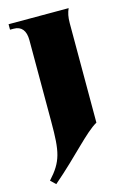

<svg xmlns="http://www.w3.org/2000/svg" viewBox="-111 -553 537 815"><g transform="rotate(-15 158.0 -146.0)"><path d="M10 187 32 208C143 113 212 29 264 0V-437C264 -464 268 -482 276 -500H12V-476H28C62 -476 80 -454 80 -412V-53C80 79 72 119 10 187Z"/></g></svg>

Font: Sinistre Bold
Style: Regular
Weight: 900
Designer: Jules Durand
Foundry: Collletttivo
Version: Version 69.420;Glyphs 3.2 (3217)